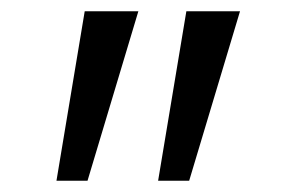

<svg xmlns="http://www.w3.org/2000/svg" viewBox="-20 -720 505 340"><path d="M310 -700H405L315 -400H260ZM130 -700H225L135 -400H80Z"/></svg>

Font: renner_400book
Style: Book
Weight: 400
Version: Version 003.000 ; ttfautohint (v0.97) -l 8 -r 50 -G 200 -x 1